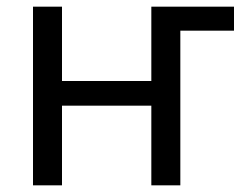

<svg xmlns="http://www.w3.org/2000/svg" viewBox="-20 -556 735 576"><path d="M79 -536H166V-313H434V-536H682V-464H521V0H434V-239H166V0H79Z"/></svg>

Font: Noto Sans Display
Style: Regular
Weight: 400
Designer: Monotype Design team
Foundry: Monotype Imaging Inc.
Version: Version 1.000